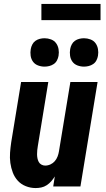

<svg xmlns="http://www.w3.org/2000/svg" viewBox="-20 -946 540 974"><path d="M161 8Q135 8 111 -1.5Q87 -11 70.5 -29Q54 -47 45 -70.5Q36 -94 32.5 -119.5Q29 -145 31 -171.5Q33 -198 37 -225L87 -530H225L172 -206Q170 -195 169 -184.5Q168 -174 168 -163.5Q168 -153 170 -143Q172 -133 176.5 -124.5Q181 -116 190 -111Q199 -106 209 -106Q223 -106 236 -112Q249 -118 258 -128.5Q267 -139 272 -152Q277 -165 279 -178L337 -530H475L388 0H250L258 -51Q250 -38 240 -26.5Q230 -15 217 -6.5Q204 2 189.5 5Q175 8 161 8ZM406 -608Q389 -608 373 -614Q357 -620 347.5 -633Q338 -646 335.5 -663Q333 -680 336 -697Q338 -709 344 -720.5Q350 -732 360 -739Q370 -746 382 -749Q394 -752 406 -752Q423 -752 439 -746Q455 -740 464.5 -727Q474 -714 477 -697Q480 -680 477 -663Q475 -651 469 -639.5Q463 -628 452.5 -621Q442 -614 430 -611Q418 -608 406 -608ZM206 -608Q189 -608 173 -614Q157 -620 147.5 -633Q138 -646 135.5 -663Q133 -680 136 -697Q138 -709 144 -720.5Q150 -732 160 -739Q170 -746 182 -749Q194 -752 206 -752Q223 -752 239 -746Q255 -740 264.5 -727Q274 -714 277 -697Q280 -680 277 -663Q275 -651 269 -639.5Q263 -628 252.5 -621Q242 -614 230 -611Q218 -608 206 -608ZM190 -844V-926H490V-844Z"/></svg>

Font: Iosevka Curly Heavy Oblique
Style: Regular
Weight: 900
Italic angle: -9°
Monospace: yes
Designer: Belleve Invis
Foundry: Belleve Invis
Version: Version 11.1.0; ttfautohint (v1.8.3)